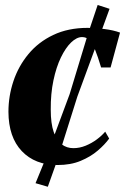

<svg xmlns="http://www.w3.org/2000/svg" viewBox="-20 -634 490 751"><path d="M205 11.5Q117 11.5 65.2 -43Q13.5 -97.5 13 -196.5Q13 -258 32.5 -316.5Q52 -375 91 -422.2Q130 -469.5 188.2 -497.2Q246.5 -525 323 -525Q352 -525 388 -520.5Q424 -516 449.5 -506.5L412.5 -370H375.5Q362.5 -413.5 352 -439.2Q341.5 -465 329.8 -477Q318 -489 301 -489Q280 -489 258.2 -468Q236.5 -447 218.2 -409.2Q200 -371.5 189 -319.5Q178 -267.5 178.5 -205Q178.5 -151 190 -117.8Q201.5 -84.5 221.2 -69.5Q241 -54.5 267 -54.5Q291.5 -54.5 315.2 -64.2Q339 -74 358.8 -88.8Q378.5 -103.5 391.5 -119L407 -92Q390 -68.5 362.2 -44.8Q334.5 -21 295.5 -4.8Q256.5 11.5 205 11.5ZM167 96.5 119 82.5 162 -22.5 252.5 -266 324 -501.5 362 -614.5 408.5 -599.5 369.5 -492.5 282.5 -256 205 -10Z"/></svg>

Font: Merriweather 120pt ExtraBold
Style: Italic
Weight: 800
Italic angle: -7.8°
Version: Version 2.101